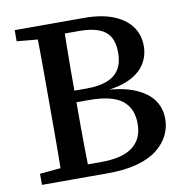

<svg xmlns="http://www.w3.org/2000/svg" viewBox="-76 -741 795 815"><g transform="rotate(-10 321.5 -333.5)"><path d="M40 0V-48L171 -60H183V0ZM129 0Q130 -51 130.5 -102.5Q131 -154 131 -206Q131 -258 131 -310V-356Q131 -408 131 -460Q131 -512 130.5 -564Q130 -616 129 -667H248Q247 -617 246 -565Q245 -513 245 -461Q245 -409 245 -356V-321Q245 -264 245 -210Q245 -156 246 -104Q247 -52 248 0ZM193 0V-52H304Q396 -52 440.5 -86Q485 -120 485 -185Q485 -253 441 -286.5Q397 -320 300 -320H189V-370H296Q352 -370 387 -384Q422 -398 439 -426Q456 -454 456 -497Q456 -540 440 -566Q424 -592 391.5 -604Q359 -616 310 -616H193V-667H340Q414 -667 465 -646.5Q516 -626 542 -590Q568 -554 568 -506Q568 -465 547.5 -431Q527 -397 483.5 -375Q440 -353 371 -346V-350Q451 -346 502.5 -324Q554 -302 579 -267Q604 -232 604 -185Q604 -149 588 -116Q572 -83 539 -56.5Q506 -30 452.5 -15Q399 0 323 0ZM40 -619V-667H183V-607H171Z"/></g></svg>

Font: Source Serif 4 18pt Medium
Style: Regular
Weight: 500
Designer: Frank Grießhammer
Foundry: Adobe Systems Incorporated
Version: Version 4.004;hotconv 1.0.116;makeotfexe 2.5.65601